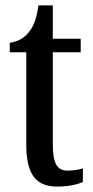

<svg xmlns="http://www.w3.org/2000/svg" viewBox="-20 -679 344 709"><path d="M192 10C236 10 269 1 286 -7V-57C268 -52 251 -49 229 -49C190 -49 175 -77 175 -147V-486H278V-536H175V-659H122C114 -605 103 -581 87 -561C71 -540 49 -526 16 -521V-486H77V-146C77 -30 116 10 192 10Z"/></svg>

Font: Noto Serif Sinhala ExtraCondensed Medium
Style: Regular
Weight: 500
Width: 2
Designer: Jelle Bosma - Monotype Design Team
Foundry: Monotype Imaging Inc.
Version: Version 2.007